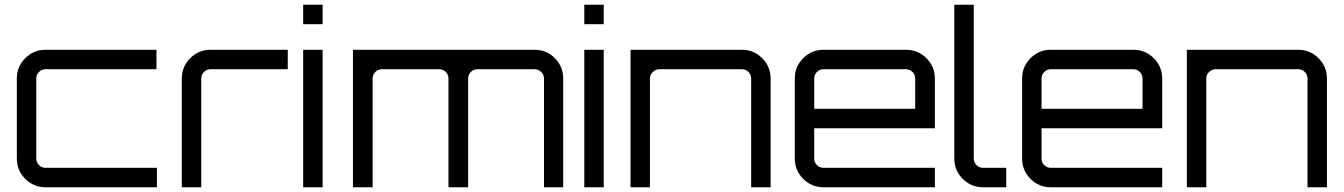

<svg xmlns="http://www.w3.org/2000/svg" viewBox="-20 -790 5669 810"><path d="M172 -82H642V0H172Q122 0 86.5 -35.5Q51 -71 51 -121V-459Q51 -509 86.5 -544.5Q122 -580 172 -580H640V-498H172Q156 -498 144.5 -486.5Q133 -475 133 -459V-121Q133 -105 144.5 -93.5Q156 -82 172 -82Z M868 -580H1194V-498H868Q852 -498 840.5 -486.5Q829 -475 829 -459V0H747V-459Q747 -509 782.5 -544.5Q818 -580 868 -580Z M1259 0V-580H1341V0ZM1259 -770H1341V-688H1259Z M2235 -580Q2286 -580 2321 -544.5Q2356 -509 2356 -459V0H2275V-459Q2275 -475 2263 -486.5Q2251 -498 2235 -498H1994Q1978 -498 1966.5 -486.5Q1955 -475 1955 -459V0H1872V-459Q1872 -475 1860.5 -486.5Q1849 -498 1833 -498H1591Q1575 -498 1563.5 -486.5Q1552 -475 1552 -459V0H1469V-580Z M2445 0V-580H2527V0ZM2445 -770H2527V-688H2445Z M3110 -580Q3160 -580 3195.5 -544.5Q3231 -509 3231 -459V0H3149V-459Q3149 -475 3137.5 -486.5Q3126 -498 3110 -498H2762Q2746 -498 2734 -486.5Q2722 -475 2722 -459V0H2640V-580Z M3802 -580Q3853 -580 3888.5 -544.5Q3924 -509 3924 -459V-249H3415V-121Q3415 -105 3426.5 -93.5Q3438 -82 3454 -82H3924V0H3454Q3404 0 3368.5 -35.5Q3333 -71 3333 -121V-459Q3333 -509 3368.5 -544.5Q3404 -580 3454 -580ZM3415 -331H3841V-459Q3841 -475 3829.5 -486.5Q3818 -498 3802 -498H3454Q3438 -498 3426.5 -486.5Q3415 -475 3415 -459Z M4006 -770H4088V-121Q4088 -105 4099.5 -93.5Q4111 -82 4127 -82H4225V0H4127Q4077 0 4041.5 -35.5Q4006 -71 4006 -121Z M4761 -580Q4812 -580 4847.5 -544.5Q4883 -509 4883 -459V-249H4374V-121Q4374 -105 4385.5 -93.5Q4397 -82 4413 -82H4883V0H4413Q4363 0 4327.5 -35.5Q4292 -71 4292 -121V-459Q4292 -509 4327.5 -544.5Q4363 -580 4413 -580ZM4374 -331H4800V-459Q4800 -475 4788.5 -486.5Q4777 -498 4761 -498H4413Q4397 -498 4385.5 -486.5Q4374 -475 4374 -459Z M5457 -580Q5507 -580 5542.5 -544.5Q5578 -509 5578 -459V0H5496V-459Q5496 -475 5484.5 -486.5Q5473 -498 5457 -498H5109Q5093 -498 5081 -486.5Q5069 -475 5069 -459V0H4987V-580Z"/></svg>

Font: Orbitron
Style: Regular
Weight: 400
Designer: Matt McInerney
Foundry: Matt McInerney
Version: 1.000